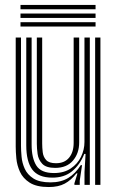

<svg xmlns="http://www.w3.org/2000/svg" viewBox="-20 -753 477 782"><path d="M179 8.8Q128.8 8.8 101 -9Q73.2 -26.8 61.2 -53.4Q49.2 -80 46.6 -107.6Q44 -135.2 44 -155.2V-600H65.5V-159.2Q65.5 -140.2 67.8 -114.9Q70 -89.5 80.8 -65.6Q91.5 -41.8 116.2 -26Q141 -10.2 185.8 -10.2Q228.2 -10.2 257.8 -28.1Q287.2 -46 309 -80.5H314.2L304.8 -17.2V0H283.2L283 -6.2L295.5 -46.8H291.2Q269.8 -19.2 243.8 -5.2Q217.8 8.8 179 8.8ZM367.5 0V-600H389V0ZM204.8 -69.2Q167.5 -69.2 151.9 -86.1Q136.2 -103 133.1 -126.1Q130 -149.2 130 -167.5V-600H151.8V-168.8Q151.8 -151.8 154 -133Q156.2 -114.2 168 -101.2Q179.8 -88.2 208 -88.2Q243 -88.2 261.5 -110.9Q280 -133.5 280 -171V-600H302.5V-173Q302.5 -128.5 277.1 -98.9Q251.8 -69.2 204.8 -69.2ZM192 -29.5Q135.5 -29.8 111.2 -62.8Q87 -95.8 87 -160.8V-600H108.8V-163.5Q108.8 -109.5 127.9 -78.9Q147 -48.2 199.8 -48.2Q240.5 -48.2 268.1 -66.8Q295.8 -85.2 309.9 -114.2Q324 -143.2 324 -174.8V-600H345.8V0H324.2V-52L328.5 -126H323.2Q305.8 -82 273.5 -55.5Q241.2 -29 192 -29.5ZM369.2 -715.2H63.5V-732.8H369.2ZM369.2 -680H63.5V-697.8H369.2ZM369.2 -645H63.5V-662.5H369.2Z"/></svg>

Font: Big Shoulders Inline Display
Style: Bold
Weight: 700
Designer: Patric King
Foundry: XO Type Co
Version: Version 1.000